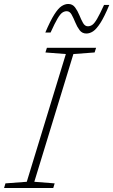

<svg xmlns="http://www.w3.org/2000/svg" viewBox="-48 -948 570 968"><path d="M284 -675.5 181 -683.5 188.5 -707H436.5L429 -683.5L322 -675.5L125 -31.5L227.5 -23.5L220.5 0H-27.5L-20.5 -23.5L87 -31.5ZM503 -923Q478 -863 458 -832Q438 -801 421.2 -790Q404.5 -779 387.5 -779Q366 -779 353.2 -796Q340.5 -813 331.5 -835.2Q322.5 -857.5 313 -874.5Q303.5 -891.5 288.5 -891.5Q276.5 -891.5 266 -884.2Q255.5 -877 242 -854.2Q228.5 -831.5 207 -784H180.5Q206 -844 225.8 -875Q245.5 -906 262.5 -917Q279.5 -928 296 -928Q317.5 -928 330.2 -911Q343 -894 352 -871.8Q361 -849.5 370.5 -832.5Q380 -815.5 395 -815.5Q407 -815.5 417.5 -822.8Q428 -830 441.5 -853Q455 -876 476.5 -923Z"/></svg>

Font: Newsreader 6pt ExtraLight
Style: Italic
Weight: 275
Italic angle: -17°
Designer: Hugues Gentile
Foundry: Production Type
Version: Version 1.003; ttfautohint (v1.8.3)